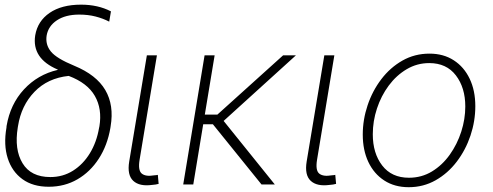

<svg xmlns="http://www.w3.org/2000/svg" viewBox="-20 -780 2085 812"><path d="M128.9 -630.4Q139.2 -690.9 189.9 -725.6Q240.7 -760.3 322.8 -760.3Q394.5 -760.3 449.2 -731.9L441.9 -688.5Q415.5 -702.1 384 -710.2Q352.5 -718.3 314.9 -718.3Q257.3 -718.3 220.7 -694.1Q184.1 -669.9 177.2 -629.4Q171.4 -591.3 195.3 -562Q219.2 -532.7 293.9 -502Q387.7 -463.4 425.3 -399.2Q462.9 -335 447.8 -245.6L446.8 -238.8Q434.1 -165 397.9 -109.1Q361.8 -53.2 307.6 -21.7Q253.4 9.8 186 9.8Q119.1 9.8 75 -22.2Q30.8 -54.2 12.7 -110.6Q-5.4 -167 7.3 -240.2L7.8 -247.1Q23.4 -339.4 81.5 -402.1Q139.6 -464.8 224.1 -484.4V-485.8Q113.8 -532.7 128.9 -630.4ZM56.2 -247.1 55.2 -241.2Q40 -147.9 75.4 -89.6Q110.8 -31.2 192.9 -31.2Q246.1 -31.2 288.8 -58.1Q331.5 -85 360.1 -131.8Q388.7 -178.7 398.9 -238.8L400.4 -245.6Q412.6 -319.3 381.1 -374.3Q349.6 -429.2 270.5 -459Q181.6 -449.7 125.7 -391.6Q69.8 -333.5 56.2 -247.1Z M623.5 2Q570.3 9.3 543.7 -15.1Q517.1 -39.6 526.4 -96.7L601.1 -545.9H643.6L570.3 -104Q563 -59.1 579.8 -45.7Q596.7 -32.2 632.8 -38.6Q642.6 -39.1 647.5 -40.5L650.9 -2.4Q639.2 1 623.5 2Z M887.7 -545.9 846.2 -295.4H899.4L1177.2 -545.9H1231.4L925.8 -268.6L1142.1 0H1085.9L880.4 -254.4H839.4L797.4 0H754.9L845.2 -545.9Z M1374 2Q1320.8 9.3 1294.2 -15.1Q1267.6 -39.6 1276.9 -96.7L1351.6 -545.9H1394L1320.8 -104Q1313.5 -59.1 1330.3 -45.7Q1347.2 -32.2 1383.3 -38.6Q1393.1 -39.1 1397.9 -40.5L1401.4 -2.4Q1389.6 1 1374 2Z M1708.5 11.7Q1648.9 11.7 1605.2 -16.6Q1561.5 -44.9 1537.8 -95Q1514.2 -145 1514.2 -210.9Q1514.2 -273.9 1534.7 -335Q1555.2 -396 1592.8 -445.3Q1630.4 -494.6 1682.1 -523.9Q1733.9 -553.2 1796.4 -553.2Q1855.5 -553.2 1898.9 -525.1Q1942.4 -497.1 1966.3 -447Q1990.2 -397 1990.2 -331.1Q1990.2 -267.6 1969.7 -206.5Q1949.2 -145.5 1911.6 -96.2Q1874 -46.9 1822.3 -17.6Q1770.5 11.7 1708.5 11.7ZM1709.5 -28.3Q1763.2 -28.3 1806.9 -54.9Q1850.6 -81.5 1882.1 -125.7Q1913.6 -169.9 1930.7 -223.1Q1947.8 -276.4 1947.8 -329.6Q1947.8 -409.2 1908 -461.2Q1868.2 -513.2 1795.4 -513.2Q1743.7 -513.2 1700 -487.3Q1656.2 -461.4 1624 -418Q1591.8 -374.5 1574.2 -321Q1556.6 -267.6 1556.6 -211.9Q1556.6 -131.8 1596.4 -80.1Q1636.2 -28.3 1709.5 -28.3Z"/></svg>

Font: Inter Extra Light
Style: Italic
Weight: 200
Italic angle: -9.39999°
Designer: Rasmus Andersson
Foundry: rsms
Version: Version 4.000;git-3c8e0fc